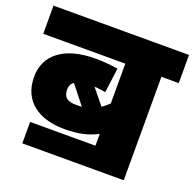

<svg xmlns="http://www.w3.org/2000/svg" viewBox="-116 -742 896 884"><g transform="rotate(20 332.0 -299.5)"><path d="M82 -82V23H579V-484H664V-622H0V-484H402V-289C392 -279 380 -269 367 -260L305 -336C328 -335 346 -331 360 -329L376 -450C341 -455 310 -459 266 -459C112 -459 28 -391 28 -284C28 -163 117 -105 241 -105C309 -105 356 -116 402 -140V-82ZM191 -282C191 -298 197 -311 210 -320L282 -229C274 -229 266 -228 257 -228C218 -228 191 -237 191 -282Z"/></g></svg>

Font: Noto Sans Black
Style: Italic
Weight: 900
Italic angle: -12°
Designer: Monotype Design Team
Foundry: Monotype Imaging Inc.
Version: Version 2.013